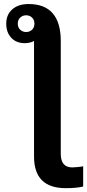

<svg xmlns="http://www.w3.org/2000/svg" viewBox="-20 -748 442 975"><path d="M11.7 -627.9Q11.7 -673.8 42.5 -700.7Q73.2 -727.5 125.5 -727.5Q207 -727.5 247.8 -680.2Q288.6 -632.8 288.6 -540V33.2Q288.6 102.1 346.7 102.1Q356 102.1 374.8 100.3Q393.6 98.6 402.3 96.2V199.2Q369.1 207.5 313.5 207.5Q152.8 207.5 152.8 46.9V-539.6Q131.3 -528.8 106 -528.8Q62.5 -528.8 37.1 -556.2Q11.7 -583.5 11.7 -627.9ZM70.3 -627.9Q70.3 -608.4 82.8 -596.9Q95.2 -585.4 112.8 -585.4Q130.4 -585.4 142.6 -596.9Q154.8 -608.4 154.8 -627.9Q154.8 -647.5 142.6 -658.9Q130.4 -670.4 112.8 -670.4Q95.2 -670.4 82.8 -658.9Q70.3 -647.5 70.3 -627.9Z"/></svg>

Font: Liberation Sans
Style: Bold
Weight: 700
Designer: Steve Matteson
Foundry: Ascender Corporation
Version: Version 2.1.5